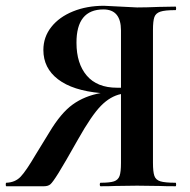

<svg xmlns="http://www.w3.org/2000/svg" viewBox="-20 -648 662 668"><path d="M387.2 -342.8H400.9V-542Q400.9 -615.2 339.8 -615.2Q245.6 -615.2 246.1 -499Q246.1 -426.8 282 -384.8Q317.9 -342.8 387.2 -342.8ZM590.8 -612.8Q553.7 -612.8 537.8 -607.4Q522 -602.1 517.1 -588.6Q512.2 -575.2 512.2 -543.9V-81.1Q512.2 -50.3 517.1 -36.1Q522 -22 538.1 -17.1Q554.2 -12.2 590.8 -12.2Q592.8 -12.2 592.8 -6.1Q592.8 0 590.8 0Q554.7 0 534.2 -1L457 -2L381.8 -1Q362.8 0 330.1 0Q327.1 0 327.1 -6.1Q327.1 -12.2 330.1 -12.2Q362.3 -12.2 376.7 -17.1Q391.1 -22 396 -35.9Q400.9 -49.8 400.9 -81.1V-320.8Q363.8 -313 331.3 -280Q298.8 -247.1 251.5 -163.1Q204.1 -79.1 183.6 -46.1Q163.1 -13.2 155 -6.6Q147 0 132.8 0H2Q0 0 0 -6.1Q0 -12.2 2 -12.2Q32.7 -13.2 51.8 -33.2Q70.8 -53.2 104 -109.9L151.9 -188Q191.9 -254.9 232.9 -284.4Q273.9 -314 330.1 -324.2Q232.9 -333 181.9 -372.1Q130.9 -411.1 130.9 -474.1Q130.9 -519 158.4 -554Q186 -588.9 234.1 -608.4Q282.2 -627.9 341.8 -627.9L457 -622.1Q487.8 -622.1 534.2 -624L590.8 -625Q592.8 -625 592.8 -618.9Q592.8 -612.8 590.8 -612.8Z"/></svg>

Font: Cormorant-Bold
Style: Bold
Weight: 700
Designer: Christian Thalmann (Catharsis Fonts)
Version: Version 3.000